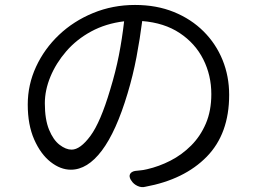

<svg xmlns="http://www.w3.org/2000/svg" viewBox="-20 -733 1040 775"><path d="M481 -647Q407 -638 348 -606Q289 -574 247.5 -526Q206 -478 183.5 -423.5Q161 -369 161 -316Q161 -251 178 -209.5Q195 -168 220.5 -148.5Q246 -129 269 -129Q304 -129 345 -184.5Q386 -240 425 -372Q447 -444 460 -510.5Q473 -577 481 -647ZM554 -648Q545 -577 531 -503Q517 -429 495 -356Q449 -202 391 -125Q333 -48 266 -48Q224 -48 184 -79.5Q144 -111 118 -170Q92 -229 92 -311Q92 -391 125.5 -463.5Q159 -536 218 -592Q277 -648 356 -680.5Q435 -713 525 -713Q612 -713 682 -684.5Q752 -656 802 -606Q852 -556 878.5 -490.5Q905 -425 905 -350Q905 -193 814.5 -100.5Q724 -8 566 21Q551 25 535 17.5Q519 10 511 -3L508 -7Q500 -21 505 -30.5Q510 -40 525 -43Q539 -45 548 -45.5Q557 -46 574 -50Q622 -61 668 -84.5Q714 -108 751.5 -145.5Q789 -183 811 -234.5Q833 -286 833 -353Q833 -429 800.5 -493.5Q768 -558 705.5 -599.5Q643 -641 554 -648Z"/></svg>

Font: Chiron GoRound TC N
Style: Regular
Weight: 350
Designer: Ryoko NISHIZUKA 西塚涼子 (kana, bopomofo & ideographs); Paul D. Hunt (Latin, Greek & Cyrillic); Sandoll Communications 산돌커뮤니
Foundry: Adobe
Version: Version 1.000;hotconv 1.1.1;makeotfexe 2.6.0